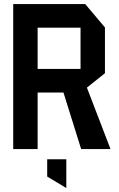

<svg xmlns="http://www.w3.org/2000/svg" viewBox="-20 -733 587 944"><path d="M45 0V-713H165V0ZM379 0 292 -278 387 -355 523 -1V0ZM165 -278V-394H376V-278ZM376 -278V-597H496V-373L377 -278ZM165 -597V-713H399L496 -598V-597ZM305 191 212 135V50H306V191Z"/></svg>

Font: Foldit Medium
Style: Regular
Weight: 500
Version: Version 1.003